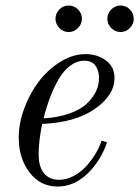

<svg xmlns="http://www.w3.org/2000/svg" viewBox="-20 -664 505 696"><path d="M348.1 -153.8 368.2 -147.9Q343.8 -78.6 295.7 -33.2Q247.6 12.2 189 12.2Q126 12.2 86.9 -39.1Q47.9 -90.3 47.9 -165Q47.9 -217.3 68.1 -271.7Q88.4 -326.2 121.3 -369.4Q154.3 -412.6 199.2 -440.2Q244.1 -467.8 290 -467.8Q332.5 -467.8 363.8 -445.1Q395 -422.4 395 -380.9Q395 -318.8 324 -269.3Q252.9 -219.7 132.8 -214.8Q120.1 -151.4 120.1 -106Q120.1 -58.1 139.9 -35.2Q159.7 -12.2 193.8 -12.2Q221.2 -12.2 247.8 -26.6Q274.4 -41 293.9 -63Q313.5 -85 327.4 -108.6Q341.3 -132.3 348.1 -153.8ZM285.2 -443.8Q258.3 -443.8 234.1 -425.5Q210 -407.2 192.1 -376Q174.3 -344.7 161.1 -309.8Q147.9 -274.9 138.2 -234.9Q192.9 -238.3 233.6 -253.2Q274.4 -268.1 296.4 -289.8Q318.4 -311.5 328.6 -334.2Q338.9 -356.9 338.9 -380.9Q338.9 -408.7 325.9 -426.3Q313 -443.8 285.2 -443.8ZM383.3 -629.9Q397.5 -644 417 -644Q436.5 -644 450.7 -629.9Q464.8 -615.7 464.8 -596.2Q464.8 -576.7 450.7 -562.3Q436.5 -547.9 417 -547.9Q397.5 -547.9 383.3 -562.3Q369.1 -576.7 369.1 -596.2Q369.1 -615.7 383.3 -629.9ZM195.3 -629.9Q209.5 -644 229 -644Q248.5 -644 262.7 -629.9Q276.9 -615.7 276.9 -596.2Q276.9 -576.7 262.7 -562.3Q248.5 -547.9 229 -547.9Q209.5 -547.9 195.3 -562.3Q181.2 -576.7 181.2 -596.2Q181.2 -615.7 195.3 -629.9Z"/></svg>

Font: Flanker Steampunk
Style: Italic
Weight: 400
Italic angle: -12°
Designer: Alexey Kryukov, Leonardo Di Lena
Foundry: Alexey Kryukov, Leonardo Di Lena
Version: 1.210